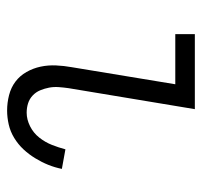

<svg xmlns="http://www.w3.org/2000/svg" viewBox="-34 -526 568 540"><g transform="rotate(90 250.0 -256.0)"><path d="M291 8Q269 8 247.5 2.5Q226 -3 209.5 -15.5Q193 -28 182.5 -46.5Q172 -65 167.5 -86Q163 -107 164 -129.5Q165 -152 169 -174L217 -465H76V-520H287L228 -165Q226 -151 225 -137Q224 -123 226.5 -110Q229 -97 234 -85Q239 -73 248.5 -64Q258 -55 270.5 -51Q283 -47 297 -47Q316 -47 335 -56.5Q354 -66 367 -82.5Q380 -99 387.5 -118Q395 -137 400 -156L455 -146Q451 -126 443.5 -107.5Q436 -89 425 -71Q414 -53 400 -38Q386 -23 368 -12Q350 -1 330 3.5Q310 8 291 8Z"/></g></svg>

Font: Iosevka Term Curly Light
Style: Italic
Weight: 300
Italic angle: -9°
Designer: Belleve Invis
Foundry: Belleve Invis
Version: Version 32.3.0